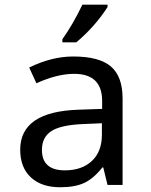

<svg xmlns="http://www.w3.org/2000/svg" viewBox="-20 -786 640 816"><path d="M437 0 418.9 -74.2H415Q377.4 -26.9 337.9 -8.5Q298.3 9.8 235.8 9.8Q156.2 9.8 111.1 -32.2Q65.9 -74.2 65.9 -149.9Q65.9 -312 314.9 -319.8L414.1 -323.2V-356.9Q414.1 -472.2 294.9 -472.2Q223.1 -472.2 134.8 -432.1L104 -499Q199.7 -545.9 291 -545.9Q401.9 -545.9 451.4 -503.4Q501 -460.9 501 -367.2V0ZM413.1 -262.2 334 -258.8Q238.3 -254.9 198.2 -228.8Q158.2 -202.6 158.2 -148.9Q158.2 -62 255.9 -62Q327.6 -62 370.4 -101.8Q413.1 -141.6 413.1 -213.9ZM245.1 -619.1Q291 -684.1 330.1 -766.1H437V-755.9Q382.3 -671.4 304.2 -606H245.1Z"/></svg>

Font: TypoPRO Noto Mono
Style: Regular
Weight: 400
Designer: Monotype Design Team
Foundry: Monotype Imaging Inc.
Version: Version 1.00